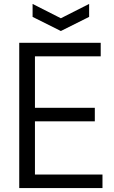

<svg xmlns="http://www.w3.org/2000/svg" viewBox="-20 -958 582 978"><path d="M146 -938 290 -865 434 -938V-872L290 -800L146 -872ZM78 -740H493V-671H158V-409H463V-340H158V-69H502V0H78Z"/></svg>

Font: Encode Sans Condensed
Style: Regular
Weight: 400
Designer: Pablo Impallari, Andres Torresi
Foundry: Pablo Impallari, Andres Torresi
Version: Version 1.000; ttfautohint (v1.00) -l 8 -r 50 -G 200 -x 14 -